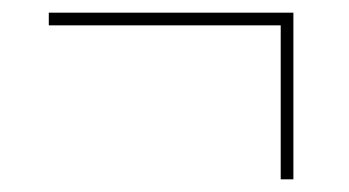

<svg xmlns="http://www.w3.org/2000/svg" viewBox="-20 -395 550 303"><path d="M423 -112V-355H57V-375H443V-112Z"/></svg>

Font: Noto Serif Display SemiCondensed Thin
Style: Italic
Weight: 100
Width: 4
Italic angle: -12°
Designer: Monotype Design Team
Foundry: Monotype Imaging Inc.
Version: Version 2.009